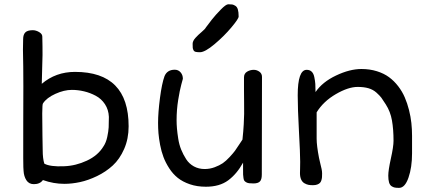

<svg xmlns="http://www.w3.org/2000/svg" viewBox="-20 -865 2045 911"><path d="M91.8 -54.7Q89.4 -63 90.3 -279.8Q91.3 -496.6 90.3 -548.8L88.9 -629.4Q88.9 -636.2 89.4 -657Q89.8 -677.7 89.8 -679.2Q89.8 -700.7 100.1 -711.2Q110.4 -721.7 135.7 -721.7Q150.4 -721.7 165.5 -712.9Q180.7 -704.1 180.7 -691.4L181.6 -645Q182.6 -609.4 180.4 -551.8Q178.2 -494.1 178.2 -467.3Q244.6 -523.9 335.9 -523.9Q590.3 -523.9 590.3 -265.6Q590.3 -206.5 569.1 -158.2Q547.9 -109.9 515.1 -79.8Q482.4 -49.8 440.4 -29.5Q398.4 -9.3 359.6 -1Q320.8 7.3 285.2 7.3Q233.9 7.3 183.6 -10.7Q169.9 8.8 140.6 8.8Q117.2 8.8 105.2 -9.8Q93.3 -28.3 91.8 -54.7ZM190.4 -88.4Q218.8 -73.2 284.2 -76.2Q339.4 -78.1 392.3 -102.8Q445.3 -127.4 471.2 -170.9Q482.9 -188 488.8 -214.8Q494.6 -241.7 495.6 -260.7Q496.6 -279.8 496.6 -310.5Q495.1 -344.7 478 -370.6Q460.9 -396.5 434.3 -410.6Q407.7 -424.8 378.9 -431.6Q350.1 -438.5 320.8 -438.5Q284.2 -438.5 242.7 -419.7Q201.2 -400.9 184.1 -374.5Q180.7 -372.6 180.4 -326.4Q180.2 -280.3 181.4 -220.9Q182.6 -161.6 182.6 -152.8Q182.6 -112.3 190.4 -88.4Z M928.7 -617.2Q916 -617.2 908.7 -618.9Q901.4 -620.6 898.2 -626.7Q895 -632.8 894.5 -638.4Q894 -644 894 -657.2Q894 -670.4 907.2 -685.1Q920.4 -699.7 936.8 -713.4Q953.1 -727.1 957 -734.9Q967.8 -750 985.4 -772.2Q1002.9 -794.4 1027.6 -819.6Q1052.2 -844.7 1063 -844.7Q1075.2 -844.7 1081.5 -843.8Q1087.9 -842.8 1096.4 -837.6Q1105 -832.5 1108.6 -820.1Q1112.3 -807.6 1112.3 -786.6Q1112.3 -775.9 1077.9 -734.9Q1043.5 -693.8 998 -655.5Q952.6 -617.2 928.7 -617.2ZM730 -281.7Q730 -330.6 739 -399.9Q748 -469.2 760.7 -503.9Q773.4 -534.2 809.1 -534.2Q826.2 -534.2 836.9 -521.7Q847.7 -509.3 847.7 -491.2Q847.7 -490.7 840.3 -464.1Q833 -437.5 825.4 -390.6Q817.9 -343.8 817.9 -294.9Q817.9 -275.9 819.6 -255.4Q821.3 -234.9 825.7 -206.8Q830.1 -178.7 839.8 -154.8Q849.6 -130.9 863.5 -109.4Q877.4 -87.9 900.1 -75.4Q922.9 -63 951.2 -63Q975.6 -63 998.5 -71.5Q1021.5 -80.1 1036.9 -90.6Q1052.2 -101.1 1069.8 -120.1Q1087.4 -139.2 1095 -149.7Q1102.5 -160.2 1115.7 -180.4Q1128.9 -200.7 1130.4 -202.6Q1134.8 -243.2 1136.5 -275.4Q1138.2 -307.6 1138.4 -324.2Q1138.7 -340.8 1138.2 -378.4Q1137.7 -416 1137.7 -439.5V-497.6Q1137.7 -516.1 1152.3 -524.9Q1167 -533.7 1184.1 -533.7Q1198.2 -533.7 1210.7 -524.9Q1223.1 -516.1 1223.1 -500L1222.2 -36.6Q1222.2 -12.7 1212.9 -3.7Q1203.6 5.4 1182.6 5.4Q1170.4 5.4 1162.4 4.4Q1154.3 3.4 1148.4 0Q1142.6 -3.4 1139.6 -7.1Q1136.7 -10.7 1135.3 -19.8Q1133.8 -28.8 1133.5 -36.4Q1133.3 -43.9 1133.3 -60.1V-93.3Q1104 -40 1063 -9.5Q1022 21 957 21Q915 21 880.9 9.3Q846.7 -2.4 823.5 -21Q800.3 -39.6 783 -66.4Q765.6 -93.3 755.6 -119.9Q745.6 -146.5 739.7 -177.5Q733.9 -208.5 731.9 -232.7Q730 -256.8 730 -281.7Z M1403.3 -43.9Q1403.3 -46.9 1403.8 -64Q1404.3 -81.1 1404.3 -97.2Q1404.3 -137.7 1398.4 -243.7Q1392.6 -349.6 1392.6 -412.6Q1392.6 -533.7 1435.1 -533.7Q1449.7 -533.7 1458.7 -525.1Q1467.8 -516.6 1471.4 -498.8Q1475.1 -481 1476.1 -466.8Q1477.1 -452.6 1477.1 -428.2Q1509.8 -476.1 1574.7 -506.8Q1639.6 -537.6 1694.8 -537.6Q1734.4 -537.6 1768.1 -527.1Q1801.8 -516.6 1825.9 -498.8Q1850.1 -481 1869.4 -455.8Q1888.7 -430.7 1900.6 -402.8Q1912.6 -375 1920.7 -343Q1928.7 -311 1931.9 -281.2Q1935.1 -251.5 1935.1 -220.7V-137.7Q1935.1 -70.8 1918.2 -22.2Q1901.4 26.4 1873.5 26.4Q1860.8 26.4 1853 24.9Q1845.2 23.4 1837.4 18.1Q1829.6 12.7 1825.9 0.2Q1822.3 -12.2 1822.3 -31.7Q1822.3 -57.1 1834.7 -113.3Q1847.2 -169.4 1847.2 -196.8Q1847.2 -251.5 1839.8 -293.5Q1832.5 -335.4 1810.5 -369.6Q1797.4 -390.6 1789.6 -401.1Q1781.7 -411.6 1765.9 -425.8Q1750 -439.9 1728.3 -446.3Q1706.5 -452.6 1677.2 -452.6Q1632.3 -452.6 1573.2 -418.2Q1514.2 -383.8 1482.4 -332V-207Q1482.4 -174.3 1493.7 -115.7Q1495.6 -106 1499.5 -90.3Q1503.4 -74.7 1505.9 -63.2Q1508.3 -51.8 1508.3 -42Q1508.3 -31.2 1507.8 -24.4Q1507.3 -17.6 1504.9 -9.5Q1502.4 -1.5 1498 2.9Q1493.7 7.3 1485.4 10.5Q1477.1 13.7 1464.8 13.7Q1452.6 13.7 1443.6 12Q1434.6 10.3 1424.6 4.6Q1414.6 -1 1408.9 -13.2Q1403.3 -25.4 1403.3 -43.9Z"/></svg>

Font: Short Stack
Style: Regular
Weight: 400
Designer: James Grieshaber
Foundry: James Grieshaber
Version: Version 1.002